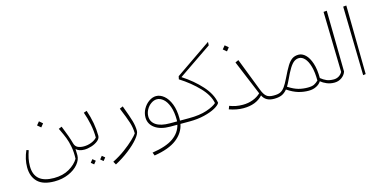

<svg xmlns="http://www.w3.org/2000/svg" viewBox="-88 -1241 3952 1983"><g transform="rotate(-15 1887.5 -249.5)"><path d="M679 0Q621 0 591 -30Q593 2 593 37Q593 85 554.5 131.5Q516 178 448 207.5Q380 237 297 237Q174 237 116.5 179.5Q59 122 59 23Q59 -63 98 -151L121 -144Q106 -100 98 -62Q90 -24 90 20Q90 202 300 202Q396 202 464.5 162Q533 122 565 67Q568 -3 557 -61.5Q546 -120 529.5 -162Q513 -204 487 -258L478 -276L512 -290Q562 -168 582 -93Q591 -60 617 -47Q643 -34 682 -34L699 -17ZM270 -368 300 -404 336 -373 307 -337Z M659 -18 682 -34Q723 -34 762 -49Q801 -64 824 -90Q824 -160 809 -233.5Q794 -307 771 -370L804 -381Q854 -235 854 -102Q854 -73 825.5 -49.5Q797 -26 755.5 -13Q714 0 679 0ZM809 140 835 108 865 133 839 165ZM706 148 732 116 762 141 736 173Z M934 198Q1006 162 1067.5 116.5Q1129 71 1170 31.5Q1211 -8 1224 -28Q1224 -86 1205 -146Q1186 -206 1141 -314L1176 -329L1183 -309Q1219 -213 1235.5 -156.5Q1252 -100 1252 -47Q1252 -16 1211 33.5Q1170 83 1101 136.5Q1032 190 953 232Z M1803 0H1705Q1687 93 1604 157Q1521 221 1363 246L1350 212Q1501 189 1577 135Q1653 81 1672 0H1596Q1492 0 1432.5 -43.5Q1373 -87 1373 -158Q1373 -205 1396.5 -247.5Q1420 -290 1458 -316.5Q1496 -343 1535 -343Q1578 -343 1618.5 -310Q1659 -277 1684.5 -212.5Q1710 -148 1710 -58Q1710 -42 1709 -34H1806L1823 -17ZM1679 -46Q1679 -133 1658 -192Q1637 -251 1603.5 -280Q1570 -309 1534 -309Q1503 -309 1472.5 -288Q1442 -267 1423 -232.5Q1404 -198 1404 -161Q1404 -101 1454.5 -67.5Q1505 -34 1601 -34H1678Z M2197 -708 1840 -464Q1955 -390 2038 -298Q2121 -206 2137 -110Q2125 -86 2079 -60.5Q2033 -35 1961 -17.5Q1889 0 1803 0L1783 -17L1806 -34Q1920 -34 1996.5 -60Q2073 -86 2105 -116Q2089 -202 2006 -289Q1923 -376 1808 -449L1815 -481L2199 -745Z M2726 -17 2706 0Q2617 0 2585 -69Q2513 12 2377 12Q2304 12 2226 -16L2239 -50Q2274 -37 2307 -30.5Q2340 -24 2380 -24Q2438 -24 2488 -43Q2538 -62 2572 -95L2418 -466L2453 -482L2590 -128Q2610 -76 2635 -55Q2660 -34 2708 -34ZM2326 -630 2356 -666 2392 -635 2363 -599Z M3352 0Q3309 0 3272 -15.5Q3235 -31 3209 -53Q3194 -26 3158 -7Q3122 12 3074 12Q3019 12 2965.5 -3.5Q2912 -19 2849 -61Q2821 -27 2788.5 -13.5Q2756 0 2711 0H2706L2686 -17L2709 -34H2717Q2757 -34 2782.5 -45.5Q2808 -57 2830 -86.5Q2852 -116 2880 -174Q2919 -255 2945 -296.5Q2971 -338 2999 -356.5Q3027 -375 3067 -375Q3106 -375 3140.5 -342Q3175 -309 3196.5 -243.5Q3218 -178 3218 -85Q3247 -61 3278 -47.5Q3309 -34 3355 -34L3372 -17ZM3187 -67Q3187 -156 3169.5 -217.5Q3152 -279 3123.5 -309.5Q3095 -340 3063 -340Q3034 -340 3010 -323Q2986 -306 2960 -264.5Q2934 -223 2899 -146Q2880 -106 2867 -86Q2928 -47 2975 -34.5Q3022 -22 3073 -22Q3119 -22 3142.5 -34Q3166 -46 3187 -67Z M3332 -17 3355 -34Q3383 -34 3407.5 -48Q3432 -62 3447 -89L3432 -735L3467 -738L3477 -85Q3465 -49 3431 -24.5Q3397 0 3352 0Z M3658 2 3642 -735 3676 -738 3686 -2Z"/></g></svg>

Font: FiraGO UltraLight
Style: Italic
Weight: 200
Italic angle: -8°
Designer: bBox Type GmbH
Foundry: bBox Type GmbH
Version: Version 1.001